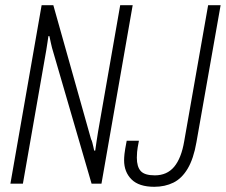

<svg xmlns="http://www.w3.org/2000/svg" viewBox="-20 -706 868 738"><path d="M20 0 140 -686H185L330 -171Q333 -166 335 -157.5Q337 -149 339 -141Q341 -133 342 -127H346Q348 -143 351.5 -165Q355 -187 357 -200L442 -686H490L370 0H332L180 -522Q178 -531 175.5 -541Q173 -551 170 -567H166Q165 -558 162.5 -543Q160 -528 158 -514L68 0ZM573 12Q514 12 485.5 -16.5Q457 -45 457 -90Q457 -100 458.5 -114.5Q460 -129 467 -165H514Q508 -135 507 -122Q506 -109 506 -100Q506 -65 521 -48.5Q536 -32 575 -32Q622 -32 649.5 -65Q677 -98 688 -163L780 -686H828L735 -159Q724 -96 701.5 -58Q679 -20 646.5 -4Q614 12 573 12Z"/></svg>

Font: Archivo ExtraCondensed Thin
Style: Italic
Weight: 250
Width: 2
Italic angle: -10°
Designer: Hector Gatti
Foundry: Omnibus-Type
Version: Version 2.001